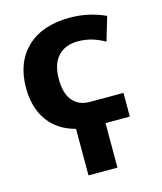

<svg xmlns="http://www.w3.org/2000/svg" viewBox="-112 -613 774 916"><g transform="rotate(-15 275.0 -155.0)"><path d="M211 -10Q125 -32 78 -96.5Q31 -161 31 -260Q31 -386 107 -458Q183 -530 319 -530Q412 -530 494 -492L459 -374Q396 -411 328 -411Q264 -411 228.5 -372.5Q193 -334 193 -260Q193 -190 223 -153.5Q253 -117 308 -117H474V0H354V220H211Z"/></g></svg>

Font: M PLUS 1p ExtraBold
Style: Regular
Weight: 800
Version: Version 1.062